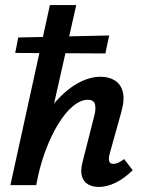

<svg xmlns="http://www.w3.org/2000/svg" viewBox="-20 -731 569 758"><path d="M370 7Q346 7 328 -3Q310 -13 303.5 -35Q297 -57 306 -92L353 -277Q359 -301 355 -319Q351 -337 326 -337Q298 -337 267.5 -311.5Q237 -286 209 -240Q181 -194 158.5 -133Q136 -72 123 0H49Q73 -107 110 -187Q147 -267 192 -320.5Q237 -374 284.5 -401Q332 -428 377 -428Q409 -428 432.5 -414Q456 -400 464.5 -369.5Q473 -339 459 -289L413 -124Q408 -106 411 -95Q414 -84 428 -84Q436 -84 445.5 -88Q455 -92 470 -103L504 -59Q470 -26 436 -9.5Q402 7 370 7ZM21 0 177 -711H281L121 0ZM396 -520 40 -522 52 -583 411 -591Z"/></svg>

Font: Ysabeau Infant
Style: Bold Italic
Weight: 700
Italic angle: -12°
Designer: Christian Thalmann (Catharsis Fonts)
Version: Version 2.001;gftools[0.9.30]; featfreeze: ss01,ss02,lnum